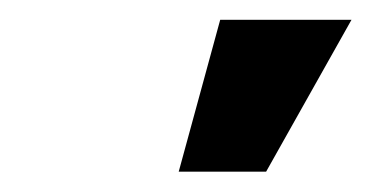

<svg xmlns="http://www.w3.org/2000/svg" viewBox="-20 -783 378 192"><path d="M158.7 -611.3 200.2 -763.2H331.5L246.1 -611.3Z"/></svg>

Font: Inter 16pt
Style: Bold Italic
Weight: 700
Italic angle: -9.3988°
Version: Version 4.001;git-66647c0bb